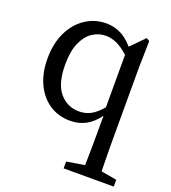

<svg xmlns="http://www.w3.org/2000/svg" viewBox="-133 -587 823 925"><g transform="rotate(20 278.5 -124.5)"><path d="M135 -234Q135 -136 174.5 -90Q214 -44 274 -44Q307 -44 334 -58.5Q361 -73 390 -107V-376Q354 -408 326.5 -419.5Q299 -431 273 -431Q236 -431 204.5 -410Q173 -389 154 -345.5Q135 -302 135 -234ZM249 13Q188 13 142 -18Q96 -49 70.5 -104Q45 -159 45 -232Q45 -309 72.5 -366.5Q100 -424 148 -456Q196 -488 255 -488Q290 -488 324.5 -473Q359 -458 393 -419L461 -488L477 -478L474 -343V27Q474 67 474.5 108Q475 149 476 190L556 204V239H299V204L391 189Q392 148 392.5 107.5Q393 67 393 27V-65Q364 -25 328.5 -6Q293 13 249 13Z"/></g></svg>

Font: Source Serif Pro
Style: Regular
Weight: 400
Designer: Frank Grießhammer
Foundry: Adobe Systems Incorporated
Version: Version 3.001;hotconv 1.0.111;makeotfexe 2.5.65597